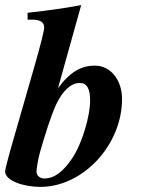

<svg xmlns="http://www.w3.org/2000/svg" viewBox="-34 -719 554 752"><path d="M319 -325C319 -267 289 -158 248 -98C214 -48 180 -20 140 -20C122 -20 109 -31 109 -47C109 -55 114 -94 124 -128C141 -186 164 -262 186 -310C212 -365 245 -394 278 -394C307 -394 319 -371 319 -325ZM284 -699C214 -686 163 -679 74 -669V-642H93C123 -642 139 -632 139 -612C139 -599 127 -550 100 -456L6 -129C-4 -93 -14 -54 -14 -48C-14 -11 58 13 124 13C292 13 444 -152 444 -331C444 -404 401 -462 337 -462C286 -462 241 -439 193 -373Z"/></svg>

Font: XITS
Style: Bold Italic
Weight: 700
Italic angle: -16.33°
Designer: MicroPress Inc., with final additions and corrections provided by Coen Hoffman, Elsevier (retired)
Version: Version 1.302